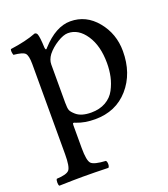

<svg xmlns="http://www.w3.org/2000/svg" viewBox="-126 -543 751 857"><g transform="rotate(-20 249.5 -114.0)"><path d="M176 -341Q160 -319 160 -297V-115Q160 -89 164 -79Q168 -69 184 -55Q208 -34 255 -34Q295 -34 324 -50.5Q353 -67 368 -95.5Q383 -124 389.5 -154Q396 -184 396 -218Q396 -300 361.5 -351.5Q327 -403 277 -403Q256 -403 226 -384.5Q196 -366 176 -341ZM481 -244Q481 -138 420.5 -69Q360 0 261 0Q212 0 174 -15Q166 -19 163 -18Q160 -17 160 -8V100Q160 160 173.5 174Q187 188 242 191Q247 196 247 208Q247 219 242 224Q176 222 121 222Q79 222 9 224Q5 220 5 208Q5 195 9 191Q56 189 68.5 174.5Q81 160 81 100V-327Q81 -369 69.5 -380Q58 -391 16 -395Q10 -412 14 -423Q88 -433 137 -452Q145 -452 149 -444Q155 -430 157 -378Q159 -361 168 -374Q236 -449 305 -449Q380 -449 430.5 -387.5Q481 -326 481 -244Z"/></g></svg>

Font: Triodion Unicode
Style: Normal
Weight: 400
Version: Version 1.1